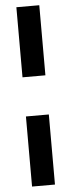

<svg xmlns="http://www.w3.org/2000/svg" viewBox="-61 -746 362 977"><g transform="rotate(-5 120.0 -258.0)"><path d="M62 -358V-716H179V-358ZM62 200V-158H179V200Z"/></g></svg>

Font: Montagu Slab 24pt
Style: Bold
Weight: 700
Designer: Florian Karsten
Foundry: Florian Karsten
Version: Version 1.000